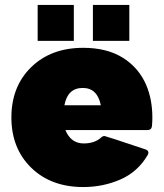

<svg xmlns="http://www.w3.org/2000/svg" viewBox="-20 -745 661 775"><path d="M387 -320Q373 -390 314 -390Q253 -390 240 -320ZM316 10Q186 10 106 -68Q26 -146 26 -271Q26 -396 106 -474Q186 -552 316 -552Q412 -552 476.5 -511.5Q541 -471 571 -400Q595 -342 595 -271Q595 -254 593.5 -237Q592 -220 575 -220H244Q266 -166 318 -166Q359 -166 385 -187Q393 -196 402 -196Q406 -196 567 -142Q579 -138 579 -129Q579 -124 576 -119Q536 -51 466 -20.5Q396 10 316 10ZM502 -580H355V-725H502ZM278 -580H132V-725H278Z"/></svg>

Font: YamahaIndonesia935. App Black
Style: Regular
Weight: 900
Designer: Dalton Maag Ltd
Foundry: Dalton Maag Ltd
Version: Version 1.002; January 01, 2024; Regular/Italic